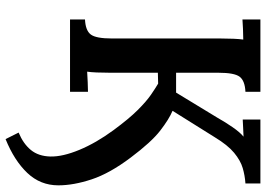

<svg xmlns="http://www.w3.org/2000/svg" viewBox="-156 -584 977 706"><g transform="rotate(90 333.0 -231.5)"><path d="M492 237 468 189Q509 172 532 144Q555 116 556 72Q557 27 531.5 -34.5Q506 -96 459 -160Q417 -217 385 -249Q353 -281 329 -297.5Q305 -314 288 -324L248 -323V-149Q248 -122 247 -98.5Q246 -75 244 -63Q261 -64 283 -65Q305 -66 318 -66V0H52V-55Q93 -57 107.5 -76.5Q122 -96 122 -154V-553Q122 -578 123 -601Q124 -624 126 -637Q109 -637 87 -636Q65 -635 52 -634V-700H318V-645Q277 -643 262.5 -623.5Q248 -604 248 -546V-390H321L414 -543Q429 -570 448 -597.5Q467 -625 483 -638Q467 -637 449.5 -636.5Q432 -636 420 -635V-700H655V-645Q626 -643 598.5 -635Q571 -627 542.5 -603.5Q514 -580 485 -532L388 -377Q419 -364 461 -331.5Q503 -299 560 -223Q618 -146 640 -79.5Q662 -13 662 43Q662 109 616.5 157Q571 205 492 237Z"/></g></svg>

Font: Lora SemiBold
Style: Regular
Weight: 600
Designer: Olga Karpushina, Alexei Vanyashin (Cyrillic)
Foundry: Cyreal
Version: Version 3.011; ttfautohint (v1.8.4.7-5d5b)